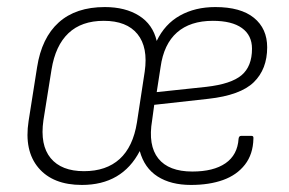

<svg xmlns="http://www.w3.org/2000/svg" viewBox="-20 -513 819 544"><path d="M212 11Q130 11 89 -37.5Q48 -86 61 -170L85 -322Q98 -406 146.5 -449.5Q195 -493 277 -493Q335 -493 374 -468.5Q413 -444 424 -397Q447 -445 490 -469Q533 -493 590 -493Q662 -493 699.5 -462.5Q737 -432 737 -379Q737 -317 699 -280Q661 -243 570 -233L417 -216L411 -172Q399 -101 428.5 -64Q458 -27 525 -27Q585 -27 619 -50.5Q653 -74 656 -120Q657 -128 663 -128H693Q699 -128 698 -120Q697 -76 674 -46.5Q651 -17 612 -3Q573 11 521 11Q464 11 426.5 -13Q389 -37 376 -85Q351 -37 310 -13Q269 11 212 11ZM218 -28Q281 -28 319 -62.5Q357 -97 368 -166L390 -310Q400 -379 369.5 -416.5Q339 -454 274 -454Q211 -454 174 -419Q137 -384 126 -316L103 -172Q93 -102 123.5 -65Q154 -28 218 -28ZM424 -252 565 -267Q635 -275 664.5 -300Q694 -325 694 -375Q694 -413 665.5 -433.5Q637 -454 583 -454Q519 -454 481.5 -421Q444 -388 435 -323Z"/></svg>

Font: Sofia Sans Semi Condensed ExtraLight
Style: Italic
Weight: 250
Italic angle: -9°
Version: Version 4.100